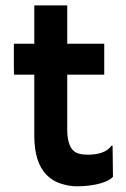

<svg xmlns="http://www.w3.org/2000/svg" viewBox="-20 -669 457 697"><path d="M298.3 -107.4Q361.3 -107.4 384.8 -140.1H388.7L390.1 -26.9Q366.2 -2.9 301.3 4.9Q283.7 7.3 257.6 7.3Q231.4 7.3 200.9 -2.4Q170.4 -12.2 148.9 -34.2Q104.5 -79.6 104.5 -176.3V-397.9H30.8Q30.3 -412.1 30.3 -426.8V-502Q30.3 -510.3 30.8 -510.3H104.5V-649.4H224.1V-510.3H358.4V-397.9H224.1V-198.7Q224.1 -122.1 266.6 -111.3Q280.3 -107.4 298.3 -107.4Z"/></svg>

Font: Hammersmith One
Style: Regular
Weight: 400
Designer: Nicole Fally
Foundry: Nicole Fally
Version: Version 1.003